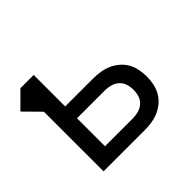

<svg xmlns="http://www.w3.org/2000/svg" viewBox="-124 -684 849 849"><g transform="rotate(-45 300.0 -260.0)"><path d="M88 0V-373L15 -447L88 -520H171V-323H346Q368 -323 390.5 -319.5Q413 -316 433.5 -307Q454 -298 471.5 -283Q489 -268 500 -248.5Q511 -229 515.5 -206.5Q520 -184 520 -161Q520 -139 515.5 -116.5Q511 -94 500 -74.5Q489 -55 471.5 -40Q454 -25 433.5 -16Q413 -7 390.5 -3.5Q368 0 346 0ZM346 -74Q364 -74 381.5 -79Q399 -84 412.5 -96Q426 -108 431.5 -125.5Q437 -143 437 -161Q437 -179 431.5 -197Q426 -215 412.5 -227Q399 -239 381.5 -244Q364 -249 346 -249H171V-74Z"/></g></svg>

Font: Bmono
Style: Regular
Weight: 400
Monospace: yes
Designer: Belleve Invis
Foundry: Belleve Invis
Version: Version 11.2.2; ttfautohint (v1.8.2)